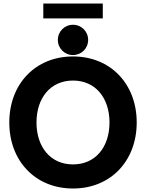

<svg xmlns="http://www.w3.org/2000/svg" viewBox="-20 -1056 828 1089"><path d="M225.6 -951.7H563V-1036.1H225.6ZM308.1 -829.6C308.1 -781.7 346.2 -743.7 394 -743.7C441.9 -743.7 480 -781.7 480 -829.6C480 -877.4 441.9 -915.5 394 -915.5C346.2 -915.5 308.1 -877.4 308.1 -829.6ZM32.7 -361.3C32.7 -143.6 180.2 13.2 394 13.2C607.9 13.2 755.4 -143.6 755.4 -361.3C755.4 -579.1 607.9 -735.8 394 -735.8C180.2 -735.8 32.7 -579.1 32.7 -361.3ZM187 -361.3C187 -499.5 265.6 -599.1 394 -599.1C522.5 -599.1 601.1 -499.5 601.1 -361.3C601.1 -223.1 522.5 -123.5 394 -123.5C265.6 -123.5 187 -223.1 187 -361.3Z"/></svg>

Font: Giphurs ExtraBold
Style: Regular
Weight: 800
Version: Version 1.000